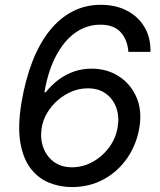

<svg xmlns="http://www.w3.org/2000/svg" viewBox="-20 -757 655 787"><path d="M273.9 9.8Q227.1 9.8 183.1 -7.3Q139.2 -24.4 107.4 -64.2Q75.7 -104 63.7 -170.4Q51.8 -236.8 67.9 -335.4Q84 -431.2 113.3 -505.9Q142.6 -580.6 184.1 -632.1Q225.6 -683.6 278.1 -710.4Q330.6 -737.3 393.1 -737.3Q454.6 -737.3 500.7 -713.1Q546.9 -689 572.5 -645.5Q598.1 -602.1 596.7 -544.4H506.3Q502.4 -594.7 474.4 -625.2Q446.3 -655.8 391.6 -655.8Q335 -655.8 288.6 -622.8Q242.2 -589.8 209.5 -527.8Q176.8 -465.8 162.1 -378.9H167.5Q192.9 -410.6 222.2 -431.9Q251.5 -453.1 284.9 -464.4Q318.4 -475.6 355 -475.6Q418.5 -475.6 467 -444.3Q515.6 -413.1 539.3 -358.6Q563 -304.2 551.3 -234.4Q540 -165.5 502.2 -110.1Q464.4 -54.7 406 -22.5Q347.7 9.8 273.9 9.8ZM274.9 -71.3Q318.8 -71.3 358.6 -92.8Q398.4 -114.3 426.3 -151.4Q454.1 -188.5 461.9 -233.9Q469.7 -278.3 456.8 -314.9Q443.8 -351.6 413.8 -373.3Q383.8 -395 339.8 -395Q306.2 -395 274.7 -382.1Q243.2 -369.1 217 -346.4Q190.9 -323.7 173.6 -294.7Q156.2 -265.6 150.9 -232.9Q144 -189.9 157.2 -153.1Q170.4 -116.2 200.7 -93.8Q231 -71.3 274.9 -71.3Z"/></svg>

Font: Inter 16pt
Style: Italic
Weight: 400
Italic angle: -9.3988°
Version: Version 4.001;git-66647c0bb